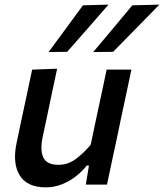

<svg xmlns="http://www.w3.org/2000/svg" viewBox="-20 -798 709 830"><path d="M178.5 12Q97 12 65 -40.2Q33 -92.5 52 -181.5Q56.5 -202.5 60.8 -223.2Q65 -244 71 -272Q85.5 -338.5 96.5 -390.8Q107.5 -443 119 -497L227 -501Q215.5 -446.5 204.2 -394Q193 -341.5 181 -283.5L164.5 -206Q152.5 -149.5 167.2 -117.5Q182 -85.5 233 -85.5Q273.5 -85.5 307 -110.2Q340.5 -135 372 -172L395.5 -283.5Q408 -341 418.8 -392Q429.5 -443 441 -497H548Q536.5 -443 525.5 -390.5Q514.5 -338 500 -271.5L489 -218Q475.5 -156 464.8 -105.2Q454 -54.5 442.5 0H351L364.5 -82H354.5Q336.5 -58.5 309.5 -37Q282.5 -15.5 248.8 -1.8Q215 12 178.5 12ZM383 -573Q426.5 -624.5 468.2 -674.5Q510 -724.5 552 -775L669 -778Q618 -725.5 568 -674.8Q518 -624 469 -574ZM190 -573Q228 -624.5 264.8 -674.5Q301.5 -724.5 338.5 -775L449 -778Q403.5 -725.5 359.2 -675Q315 -624.5 270.5 -574Z"/></svg>

Font: Commissioner Medium
Style: Italic
Weight: 500
Italic angle: -12°
Designer: Kostas Bartsokas
Foundry: Kostas Bartsokas
Version: Version 1.000; ttfautohint (v1.8.3)